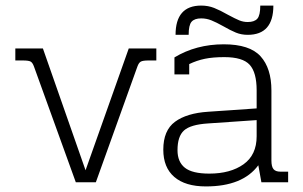

<svg xmlns="http://www.w3.org/2000/svg" viewBox="-20 -654 1089 689"><path d="M102 -415Q97 -429 90 -433Q83 -437 62 -437H35V-480H134L287 -43L442 -480H541V-437H513Q493 -437 485.5 -433Q478 -429 473 -415L324 0H252Z M702 -634Q727 -634 748.5 -625.5Q770 -617 798 -601Q824 -587 838.5 -581Q853 -575 869 -575Q893 -575 903.5 -587Q914 -599 914 -634H961Q961 -529 869 -529Q846 -529 826.5 -537Q807 -545 781 -560Q756 -574 738.5 -581Q721 -588 702 -588Q678 -588 667.5 -576Q657 -564 657 -529H610Q610 -634 702 -634ZM566 -117Q566 -186 608 -217Q650 -248 727 -253L901 -265V-330Q901 -394 876 -421.5Q851 -449 785 -449Q744 -449 715 -443Q686 -437 659 -424V-387H606V-448Q684 -495 783 -495Q876 -495 915 -452Q954 -409 954 -329V-78Q954 -56 961.5 -47Q969 -38 986 -38H1014V0H918L907 -61Q851 15 719 15Q645 15 605.5 -19Q566 -53 566 -117ZM901 -165V-223L726 -211Q664 -207 640.5 -186Q617 -165 617 -115Q617 -73 643.5 -52Q670 -31 731 -31Q807 -31 854 -64.5Q901 -98 901 -165Z"/></svg>

Font: Pridi ExtraLight
Style: Regular
Weight: 275
Designer: Katatrad Team
Foundry: CadsonDemak
Version: Version 1.001